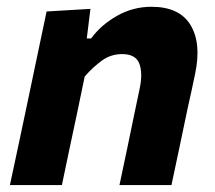

<svg xmlns="http://www.w3.org/2000/svg" viewBox="-20 -532 618 552"><path d="M8.5 0Q20 -53.5 30.8 -104Q41.5 -154.5 54.5 -216L65 -266Q76 -319.5 88.5 -378Q101 -436.5 114 -499L240 -506.5L229.5 -421.5H242Q270 -460 316 -486.2Q362 -512.5 415.5 -512.5Q496 -512.5 527.8 -460Q559.5 -407.5 541 -320Q536.5 -298.5 530.8 -271.8Q525 -245 518.5 -216Q505.5 -154 495 -103.8Q484.5 -53.5 473 0H323.5Q335 -53.5 345.2 -102.8Q355.5 -152 367 -208L381.5 -277Q391 -322 380.5 -349.2Q370 -376.5 331 -376.5Q299 -376.5 273.2 -358Q247.5 -339.5 223.5 -312L202 -208.5Q190 -152 179.5 -102.8Q169 -53.5 158 0Z"/></svg>

Font: Commissioner
Style: Bold Italic
Weight: 700
Italic angle: -12°
Designer: Kostas Bartsokas
Foundry: Kostas Bartsokas
Version: Version 1.000; ttfautohint (v1.8.3)